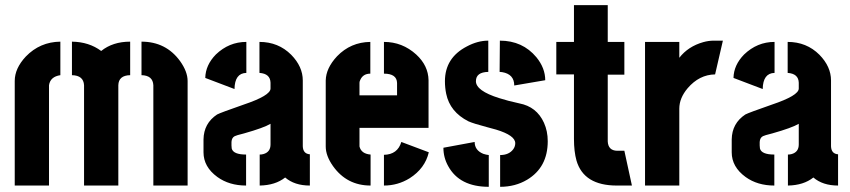

<svg xmlns="http://www.w3.org/2000/svg" viewBox="-20 -719 3292 744"><path d="M37.1 0V-405.3Q37.1 -454.1 80.1 -500Q134.8 -556.6 213.9 -557.6V-427.7Q174.8 -421.9 169.9 -388.7V0ZM258.8 -427.7V-557.6Q325.2 -556.6 372.1 -521.5Q417 -557.6 484.4 -557.6V-427.7Q439.5 -426.8 438.5 -388.7V0H305.7V-388.7Q303.7 -426.8 258.8 -427.7ZM528.3 -427.7V-557.6Q623 -557.6 677.7 -482.4Q707 -441.4 707 -405.3V0H574.2V-388.7Q572.3 -426.8 528.3 -427.7Z M768.6 -128.9Q768.6 -72.3 822.3 -33.2Q868.2 0 933.6 0V-120.1Q883.8 -120.1 877.9 -143.6Q877 -149.4 877 -155.3V-168.9Q877.9 -185.5 889.6 -191.4Q894.5 -194.3 925.8 -202.1Q1002 -223.6 1028.3 -239.3V-159.2Q1028.3 -129.9 1001 -122.1Q994.1 -120.1 986.3 -120.1V0Q1046.9 -1 1085 -31.2Q1121.1 0 1180.7 0V-121.1Q1154.3 -123 1153.3 -152.3V-407.2Q1153.3 -460.9 1108.4 -506.8Q1058.6 -556.6 985.4 -556.6V-436.5Q1027.3 -433.6 1028.3 -398.4V-376Q1028.3 -348.6 923.8 -313.5Q834 -282.2 821.3 -275.4Q769.5 -241.2 768.6 -178.7ZM775.4 -417 888.7 -374Q889.6 -435.5 934.6 -436.5V-556.6Q867.2 -556.6 816.4 -507.8Q776.4 -466.8 775.4 -417Z M1242.2 -151.4V-407.2Q1243.2 -455.1 1286.1 -501Q1338.9 -555.7 1415 -556.6V-433.6Q1386.7 -433.6 1376 -409.2Q1373 -403.3 1373 -398.4V-349.6H1518.6V-397.5Q1517.6 -433.6 1467.8 -433.6V-556.6Q1539.1 -556.6 1592.8 -507.8Q1639.6 -464.8 1640.6 -408.2V-223.6H1373V-151.4Q1379.9 -123 1416 -120.1V0Q1324.2 0 1270.5 -75.2Q1242.2 -115.2 1242.2 -151.4ZM1467.8 0V-119.1Q1520.5 -120.1 1535.2 -168.9L1641.6 -128.9Q1627 -66.4 1567.4 -28.3Q1521.5 0 1467.8 0Z M1698.2 -146.5 1819.3 -168.9Q1819.3 -136.7 1852.5 -123Q1864.3 -119.1 1874 -118.2V4.9Q1760.7 4.9 1716.8 -75.2Q1698.2 -108.4 1698.2 -146.5ZM1704.1 -404.3Q1704.1 -495.1 1789.1 -539.1Q1831.1 -561.5 1872.1 -561.5V-440.4Q1824.2 -439.5 1824.2 -404.3Q1824.2 -367.2 1914.1 -338.9Q1947.3 -328.1 1992.2 -318.4Q2059.6 -305.7 2087.9 -243.2Q2102.5 -210.9 2102.5 -171.9Q2102.5 -70.3 2022.5 -22.5Q1976.6 4.9 1918 4.9V-118.2Q1952.1 -118.2 1968.8 -140.6Q1976.6 -151.4 1976.6 -164.1Q1976.6 -194.3 1902.3 -216.8Q1890.6 -219.7 1866.2 -226.6Q1814.5 -240.2 1794.9 -249Q1723.6 -285.2 1709 -355.5Q1704.1 -378.9 1704.1 -404.3ZM1916 -440.4 1917 -561.5Q2004.9 -561.5 2058.6 -497.1Q2092.8 -455.1 2092.8 -408.2L1972.7 -387.7Q1972.7 -431.6 1925.8 -439.5Q1919.9 -440.4 1916 -440.4Z M2135.7 -430.7V-556.6H2204.1V-699.2H2335V-556.6H2399.4V-429.7H2335V-170.9Q2336.9 -135.7 2371.1 -134.8H2399.4L2428.7 0H2370.1Q2242.2 0 2213.9 -96.7Q2204.1 -131.8 2204.1 -180.7V-430.7Z M2479.5 0V-556.6H2612.3V-495.1Q2646.5 -539.1 2705.1 -555.7Q2725.6 -561.5 2746.1 -561.5H2781.2L2751 -430.7Q2689.5 -429.7 2644.5 -377Q2612.3 -338.9 2612.3 -297.9V0Z M2815.4 -128.9Q2815.4 -72.3 2869.1 -33.2Q2915 0 2980.5 0V-120.1Q2930.7 -120.1 2924.8 -143.6Q2923.8 -149.4 2923.8 -155.3V-168.9Q2924.8 -185.5 2936.5 -191.4Q2941.4 -194.3 2972.7 -202.1Q3048.8 -223.6 3075.2 -239.3V-159.2Q3075.2 -129.9 3047.9 -122.1Q3041 -120.1 3033.2 -120.1V0Q3093.8 -1 3131.8 -31.2Q3168 0 3227.5 0V-121.1Q3201.2 -123 3200.2 -152.3V-407.2Q3200.2 -460.9 3155.3 -506.8Q3105.5 -556.6 3032.2 -556.6V-436.5Q3074.2 -433.6 3075.2 -398.4V-376Q3075.2 -348.6 2970.7 -313.5Q2880.9 -282.2 2868.2 -275.4Q2816.4 -241.2 2815.4 -178.7ZM2822.3 -417 2935.5 -374Q2936.5 -435.5 2981.4 -436.5V-556.6Q2914.1 -556.6 2863.3 -507.8Q2823.2 -466.8 2822.3 -417Z"/></svg>

Font: Post No Bills Colombo
Style: ExtraBold
Weight: 900
Designer: Kosala Senevirathne, Siva Puranthara, Lasantha Premarathna, Tharique Azeez
Foundry: Mooniak
Version: Version 1.220 ; ttfautohint (v1.5)